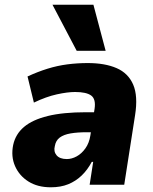

<svg xmlns="http://www.w3.org/2000/svg" viewBox="-20 -785 649 816"><path d="M196 11Q140 11 101 -13.5Q62 -38 44 -79Q26 -120 36 -169Q46 -215 82 -245.5Q118 -276 183 -292Q248 -308 346 -308H403L390 -223H350Q309 -223 280 -218Q251 -213 234 -200.5Q217 -188 213 -164Q207 -141 220.5 -125Q234 -109 264 -109Q285 -109 306 -120.5Q327 -132 343 -154.5Q359 -177 364 -209L382 -323Q388 -364 367.5 -379Q347 -394 299 -394Q267 -394 221.5 -384Q176 -374 124 -349L97 -460Q140 -480 182 -493Q224 -506 266.5 -511.5Q309 -517 353 -517Q426 -517 475.5 -495.5Q525 -474 546 -425.5Q567 -377 554 -295L508 0H361L376 -97H370Q352 -63 327 -39Q302 -15 270 -2Q238 11 196 11ZM306 -569 203 -765H377L429 -569Z"/></svg>

Font: Nunito Sans 7pt SemiCondensed Black
Style: Italic
Weight: 900
Width: 4
Italic angle: -9°
Designer: Vernon Adams
Foundry: Vernon Adams
Version: Version 3.101;gftools[0.9.27]